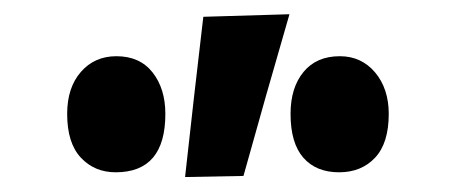

<svg xmlns="http://www.w3.org/2000/svg" viewBox="-20 -808 640 263"><path d="M233.5 -565.5Q239.5 -620.5 245.8 -675.5Q252 -730.5 258.5 -785L376.5 -788.5Q360 -731.5 344.2 -676.2Q328.5 -621 313.5 -567ZM138.5 -572Q109.5 -572 90.8 -592Q72 -612 72 -652Q72 -688 90.8 -709.5Q109.5 -731 139.5 -731Q171.5 -731 189 -708.8Q206.5 -686.5 206.5 -652Q206.5 -572 138.5 -572ZM444.5 -572Q413 -572 395.5 -592Q378 -612 378 -652Q378 -688 395.8 -709.5Q413.5 -731 445.5 -731Q475 -731 493.8 -708.8Q512.5 -686.5 512.5 -652Q512.5 -612 493.8 -592Q475 -572 444.5 -572Z"/></svg>

Font: Heraclito
Style: Bold
Weight: 700
Designer: Kostas Bartsokas (font) & Cristiano Sobral (main changes)
Foundry: Kostas Bartsokas (font) & Cristiano Sobral (main changes)
Version: Version 1.00;July 8, 2020;FontCreator 13.0.0.2655 64-bit